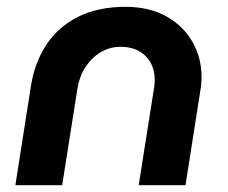

<svg xmlns="http://www.w3.org/2000/svg" viewBox="-20 -542 668 562"><path d="M25 0 71 -293Q82 -360 116 -411.5Q150 -463 208 -492.5Q266 -522 348 -522Q416 -522 466 -494.5Q516 -467 543 -420Q570 -373 570 -316Q570 -307 569 -296Q568 -285 566 -274L523 0H386L431 -285Q432 -291 432.5 -296.5Q433 -302 433 -307Q433 -351 406 -378Q379 -405 333 -405Q302 -405 275.5 -389.5Q249 -374 231 -347Q213 -320 207 -285L162 0Z"/></svg>

Font: MuseoModerno Thin SemiBold
Style: Italic
Weight: 600
Italic angle: -9°
Version: Version 1.003